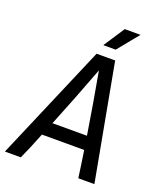

<svg xmlns="http://www.w3.org/2000/svg" viewBox="-174 -925 856 1020"><g transform="rotate(20 254.5 -414.5)"><path d="M483 0H392Q386 -47 370 -152H131Q97 -65 67 0H-23L257 -655H362ZM163 -228H358Q332 -394 299 -576Q227 -385 163 -228ZM345 -710H275L353 -829H442Z"/></g></svg>

Font: Ropa Sans
Style: Italic
Weight: 400
Version: Version 1.100